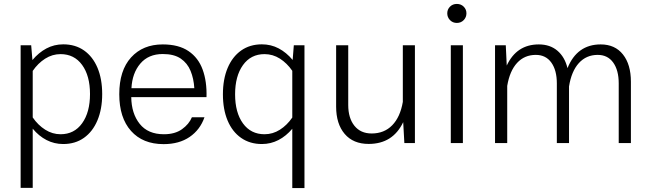

<svg xmlns="http://www.w3.org/2000/svg" viewBox="-20 -728 3294 977"><path d="M85 -497.6H138.7L145 -422.4Q176.8 -460.4 216.1 -481.4Q255.4 -502.4 301.8 -502.4Q363.3 -502.4 407.7 -471.2Q452.1 -439.9 476.1 -383.1Q500 -326.2 500 -249.5Q500 -172.9 475.8 -115.5Q451.7 -58.1 407.2 -26.6Q362.8 4.9 301.8 4.9Q255.9 4.9 216.8 -15.4Q177.7 -35.6 146.5 -73.2V228H85ZM288.1 -452.6Q246.1 -452.6 209.7 -429.4Q173.3 -406.2 146.5 -367.2V-130.4Q173.3 -91.3 210 -68.1Q246.6 -44.9 288.1 -44.9Q357.9 -44.9 397.9 -100.8Q438 -156.7 438 -249.5Q438 -342.3 397.9 -397.5Q357.9 -452.6 288.1 -452.6Z M647.9 -233.9Q648.9 -150.4 690.9 -97.7Q732.9 -44.9 814 -44.9Q870.6 -44.9 906.2 -70.6Q941.9 -96.2 956.5 -131.3H1020.5Q998.5 -67.9 945.1 -31.2Q891.6 5.4 812.5 5.4Q706.5 5.4 646.7 -61.8Q586.9 -128.9 586.9 -248.5Q586.9 -369.6 647 -435.8Q707 -502 808.1 -502Q889.2 -502 939.2 -468Q989.3 -434.1 1011.2 -373.8Q1033.2 -313.5 1030.8 -233.9ZM648.9 -279.3H968.8Q965.8 -328.1 949.7 -367.4Q933.6 -406.7 899.7 -429.9Q865.7 -453.1 808.6 -453.1Q735.4 -453.1 694.1 -404.5Q652.8 -356 648.9 -279.3Z M1114.3 -248Q1114.3 -325.2 1138.4 -382.3Q1162.6 -439.5 1207 -470.9Q1251.5 -502.4 1312.5 -502.4Q1358.9 -502.4 1398.2 -481.7Q1437.5 -460.9 1469.2 -422.9L1475.1 -497.6H1529.3V229H1467.3V-72.8Q1436 -35.6 1397 -15.4Q1357.9 4.9 1312.5 4.9Q1251.5 4.9 1206.8 -26.4Q1162.1 -57.6 1138.2 -114.5Q1114.3 -171.4 1114.3 -248ZM1176.3 -248Q1176.3 -155.3 1216.3 -100.1Q1256.3 -44.9 1326.2 -44.9Q1368.2 -44.9 1404.3 -67.9Q1440.4 -90.8 1467.3 -129.9V-367.7Q1440.4 -406.7 1404.3 -429.7Q1368.2 -452.6 1326.2 -452.6Q1256.3 -452.6 1216.3 -396.7Q1176.3 -340.8 1176.3 -248Z M1690.4 -185.5V-497.6H1752V-193.8Q1752 -127.4 1783.4 -88.1Q1814.9 -48.8 1871.1 -48.8Q1935.1 -48.8 1975.8 -90.6Q2016.6 -132.3 2029.8 -209.5V-497.6H2091.3V0H2037.6L2031.7 -106.4Q1979 4.4 1856 4.4Q1777.3 4.4 1733.9 -46.6Q1690.4 -97.7 1690.4 -185.5Z M2255.9 -660.2Q2255.9 -680.2 2269.8 -694.1Q2283.7 -708 2304.7 -708Q2325.7 -708 2339.6 -694.1Q2353.5 -680.2 2353.5 -660.2Q2353.5 -640.1 2339.6 -625.7Q2325.7 -611.3 2304.7 -611.3Q2283.7 -611.3 2269.8 -625.7Q2255.9 -640.1 2255.9 -660.2ZM2273.9 -497.6H2335.4V0H2273.9Z M2499 -497.6H2553.7L2558.6 -394.5Q2608.9 -502 2721.7 -502Q2778.8 -502 2816.4 -470Q2854 -438 2867.7 -381.3Q2916.5 -502 3036.6 -502Q3109.4 -502 3149.9 -450.9Q3190.4 -399.9 3190.4 -312V0H3128.4V-303.7Q3128.4 -370.6 3100.3 -409.7Q3072.3 -448.7 3021.5 -448.7Q2963.4 -448.7 2925.5 -407Q2887.7 -365.2 2875.5 -288.1V0H2813.5V-303.7Q2813.5 -370.6 2785.4 -409.7Q2757.3 -448.7 2706.5 -448.7Q2648.9 -448.7 2611.3 -408Q2573.7 -367.2 2561 -291V0H2499Z"/></svg>

Font: Estedad-FD Light
Style: Regular
Weight: 300
Designer: Amin Abedi
Version: Version 7.3